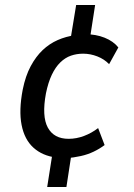

<svg xmlns="http://www.w3.org/2000/svg" viewBox="-20 -634 538 769"><path d="M169 115 191 -25 205 -3Q150 -10 114 -42.5Q78 -75 66.5 -133.5Q55 -192 71 -275Q82 -330 103 -369Q124 -408 151 -433.5Q178 -459 211 -473.5Q244 -488 281 -493L261 -468L285 -614H361L339 -472L321 -497Q364 -497 399 -483Q434 -469 454 -444L417 -377Q398 -397 370 -408Q342 -419 313 -419Q287 -419 264 -411Q241 -403 221.5 -384Q202 -365 187.5 -334.5Q173 -304 164 -260Q147 -168 171.5 -123Q196 -78 255 -78Q286 -78 316.5 -89.5Q347 -101 373 -121L399 -53Q379 -38 355 -26.5Q331 -15 303.5 -9Q276 -3 245 0L267 -22L246 115Z"/></svg>

Font: Nunito Sans 10pt Condensed SemiBold
Style: Italic
Weight: 600
Width: 3
Italic angle: -9°
Designer: Vernon Adams
Foundry: Vernon Adams
Version: Version 3.101;gftools[0.9.27]